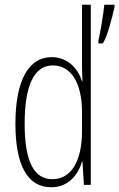

<svg xmlns="http://www.w3.org/2000/svg" viewBox="-20 -780 503 810"><path d="M196 10C271 10 310 -45 326 -98H328L334 0H363V-760H326V-506C326 -484 327 -463 328 -437H326C311 -487 268 -539 198 -539C101 -539 45 -441 45 -258C45 -83 96 10 196 10ZM463 -750V-760H420C418 -732 401 -627 395 -610V-597H414C434 -628 455 -713 463 -750ZM201 -24C118 -24 84 -109 84 -258C84 -420 124 -504 203 -504C281 -504 326 -428 326 -307V-226C326 -102 281 -24 201 -24Z"/></svg>

Font: Noto Sans Hebrew ExtraCondensed ExtraLight
Style: Regular
Weight: 200
Width: 2
Designer: Monotype Design Team
Foundry: Monotype Imaging Inc.
Version: Version 2.004